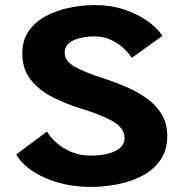

<svg xmlns="http://www.w3.org/2000/svg" viewBox="-20 -726 750 757"><path d="M336.5 11Q268.5 11 209.5 -6Q150.5 -23 107.5 -52Q64.5 -81 44 -117L165.5 -207.5Q178 -185 202.8 -163Q227.5 -141 261.8 -126.8Q296 -112.5 337 -112.5Q397 -112.5 434 -130.2Q471 -148 471 -181.5Q471 -220.5 426.2 -246.8Q381.5 -273 298 -298.5Q240.5 -316 187.8 -342.8Q135 -369.5 101.5 -411.2Q68 -453 68 -516Q68 -567 93 -603.2Q118 -639.5 159.8 -662Q201.5 -684.5 252.2 -695.2Q303 -706 355 -706Q418 -706 471 -688Q524 -670 562.8 -642.2Q601.5 -614.5 620.5 -584.5L499.5 -498Q487 -517.5 465.8 -537Q444.5 -556.5 416 -569.5Q387.5 -582.5 352.5 -582.5Q304 -582.5 269.5 -567Q235 -551.5 235 -517.5Q235 -484.5 277.2 -461.5Q319.5 -438.5 394.5 -415Q438.5 -400.5 481.8 -381.5Q525 -362.5 560.8 -336.5Q596.5 -310.5 618 -274.5Q639.5 -238.5 639.5 -189.5Q639.5 -134 612.8 -95.5Q586 -57 541.8 -33.5Q497.5 -10 443.8 0.5Q390 11 336.5 11Z"/></svg>

Font: League Mono
Style: Bold
Weight: 700
Width: 6
Designer: Tyler Finck
Foundry: The League of Moveable Type / Tyler Finck
Version: Version 2.300;RELEASE